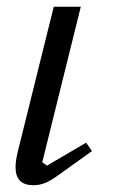

<svg xmlns="http://www.w3.org/2000/svg" viewBox="-20 -536 334 568"><path d="M252 -89 157 -21Q130 -1 113 5.5Q96 12 79 12Q26 12 26 -41Q26 -50 27.5 -61.5Q29 -73 34 -93L139 -516H219L105 -56L119 -46L235 -114Z"/></svg>

Font: IBM Plex Serif
Style: Italic
Weight: 400
Italic angle: -14°
Designer: Mike Abbink, Paul van der Laan, Pieter van Rosmalen
Foundry: Bold Monday
Version: Version 3.001